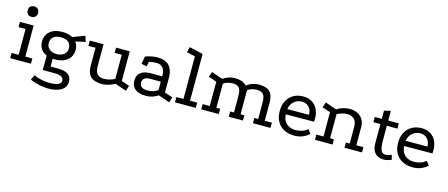

<svg xmlns="http://www.w3.org/2000/svg" viewBox="-52 -1311 5120 2192"><g transform="rotate(15 2507.5 -214.5)"><path d="M36 -429H198V-62H281V0H36V-62H119V-367H36ZM148 -642Q176 -642 193 -625Q210 -608 210 -580Q210 -552 193 -535Q176 -518 148 -518Q120 -518 103.5 -535Q87 -552 87 -580Q87 -608 103.5 -625Q120 -642 148 -642Z M533 -118Q442 -118 389.5 -160.5Q337 -203 337 -278Q337 -354 390 -399Q443 -444 534 -444Q572 -444 601.5 -437Q631 -430 656 -416L798 -469L821 -403L703 -376Q718 -357 725.5 -334Q733 -311 733 -283Q733 -232 708.5 -195Q684 -158 639 -138Q594 -118 533 -118ZM541 223Q509 223 466 216Q423 209 384.5 197.5Q346 186 327 175L355 116Q391 135 444 146Q497 157 541 157Q584 157 614 150.5Q644 144 660.5 130.5Q677 117 677 96Q677 64 650 49.5Q623 35 573 35H430V-162L506 -137V-27H594Q674 -27 714 2Q754 31 754 89Q754 131 728.5 161Q703 191 655.5 207Q608 223 541 223ZM535 -182Q590 -182 622 -210Q654 -238 654 -281Q654 -328 624 -354Q594 -380 535 -380Q476 -380 446 -354Q416 -328 416 -281Q416 -238 448 -210Q480 -182 535 -182Z M1272 -29Q1240 -9 1199.5 3Q1159 15 1125 15Q1033 15 989.5 -26Q946 -67 946 -154V-367H862V-429H1024V-170Q1024 -106 1049.5 -77.5Q1075 -49 1130 -49Q1162 -49 1197.5 -58.5Q1233 -68 1256 -83V-367H1172V-429H1334V-78L1428 -46L1408 18Z M1784 -29Q1719 15 1643 15Q1559 15 1515.5 -19Q1472 -53 1471 -118Q1469 -249 1637 -249L1766 -248Q1766 -315 1741 -347.5Q1716 -380 1665 -380Q1641 -380 1618 -377Q1595 -374 1575 -368L1565 -313L1501 -325L1517 -416Q1555 -430 1591.5 -437Q1628 -444 1662 -444Q1752 -444 1798 -395Q1844 -346 1844 -252V-78L1939 -47L1919 17ZM1640 -186Q1597 -186 1574 -169Q1551 -152 1551 -119Q1551 -49 1647 -49Q1716 -49 1766 -87V-185Z M1983 0V-62H2067V-566L1967 -588L1984 -652L2145 -615V-62H2229V0Z M2294 0V-62H2378V-349L2282 -382L2303 -444L2435 -398Q2463 -419 2499.5 -431.5Q2536 -444 2570 -444Q2620 -444 2656.5 -431Q2693 -418 2714 -392Q2739 -415 2778.5 -429.5Q2818 -444 2856 -444Q2947 -444 2987.5 -404Q3028 -364 3028 -275V-62H3112V0H2905V-62H2950V-259Q2950 -325 2927.5 -352.5Q2905 -380 2851 -380Q2819 -380 2788.5 -370.5Q2758 -361 2742 -346V-62H2787V0H2619V-62H2664V-259Q2664 -325 2641.5 -352.5Q2619 -380 2565 -380Q2533 -380 2502.5 -370.5Q2472 -361 2456 -346V-62H2501V0Z M3571 -51Q3531 -17 3489 -1Q3447 15 3395 15Q3325 15 3273 -12.5Q3221 -40 3192.5 -91Q3164 -142 3164 -215Q3164 -284 3191 -335.5Q3218 -387 3267.5 -415.5Q3317 -444 3382 -444Q3443 -444 3486 -418Q3529 -392 3552.5 -345Q3576 -298 3576 -235Q3576 -226 3575.5 -216.5Q3575 -207 3574 -197L3241 -195Q3243 -144 3265 -112Q3287 -80 3320.5 -65Q3354 -50 3392 -50Q3435 -50 3470.5 -62Q3506 -74 3535 -98ZM3499 -258Q3498 -314 3466.5 -348.5Q3435 -383 3383 -383Q3330 -383 3290 -348.5Q3250 -314 3242 -257Z M3638 0V-62H3722V-349L3626 -382L3647 -444L3780 -398Q3815 -421 3854.5 -432.5Q3894 -444 3932 -444Q3980 -444 4020.5 -425.5Q4061 -407 4085.5 -369.5Q4110 -332 4110 -275V-62H4194V0H3987V-62H4032V-259Q4032 -323 3999.5 -351.5Q3967 -380 3919 -380Q3891 -380 3860.5 -371Q3830 -362 3800 -346V-62H3845V0Z M4454 15Q4418 15 4385.5 1Q4353 -13 4333 -48.5Q4313 -84 4313 -149V-367H4230V-429H4313V-526L4389 -544V-429H4514V-367H4389V-193Q4389 -126 4402 -85Q4415 -44 4459 -44Q4490 -44 4529 -62L4544 -6Q4523 2 4500 8.5Q4477 15 4454 15Z M4970 -51Q4930 -17 4888 -1Q4846 15 4794 15Q4724 15 4672 -12.5Q4620 -40 4591.5 -91Q4563 -142 4563 -215Q4563 -284 4590 -335.5Q4617 -387 4666.5 -415.5Q4716 -444 4781 -444Q4842 -444 4885 -418Q4928 -392 4951.5 -345Q4975 -298 4975 -235Q4975 -226 4974.5 -216.5Q4974 -207 4973 -197L4640 -195Q4642 -144 4664 -112Q4686 -80 4719.5 -65Q4753 -50 4791 -50Q4834 -50 4869.5 -62Q4905 -74 4934 -98ZM4898 -258Q4897 -314 4865.5 -348.5Q4834 -383 4782 -383Q4729 -383 4689 -348.5Q4649 -314 4641 -257Z"/></g></svg>

Font: Podkova VF Beta
Style: Regular
Weight: 400
Designer: Ilya Yudin
Foundry: Cyreal (www.cyreal.org)
Version: Version 2.100